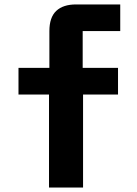

<svg xmlns="http://www.w3.org/2000/svg" viewBox="-20 -695 615 865"><path d="M200.8 150V-269.2H63.3V-389.2H202.5V-555Q202.5 -616.7 233.3 -645.8Q264.2 -675 322.5 -675H521.7V-555H352.5V-389.2H511.7V-269.2H354.2V150Z"/></svg>

Font: Funnel Display ExtraBold
Style: Regular
Weight: 800
Designer: NORD ID, Kristian Moeller
Foundry: Dicotype
Version: Version 1.000